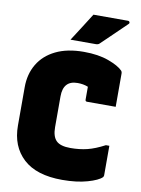

<svg xmlns="http://www.w3.org/2000/svg" viewBox="-102 -1006 804 1094"><g transform="rotate(10 300.0 -459.0)"><path d="M336 20Q186 20 110 -50.5Q34 -121 34 -241V-463Q34 -539 68.5 -597Q103 -655 169.5 -687.5Q236 -720 332 -720Q416 -720 475.5 -698Q535 -676 558 -652Q564 -646 564 -635V-443H398Q388 -443 388 -454V-528Q373 -534 358 -536.5Q343 -539 327 -539Q244 -539 244 -447V-269Q244 -215 268 -191Q292 -167 350 -167Q403 -167 447.5 -178Q492 -189 547 -218H567V-47Q567 -42 563 -36Q542 -15 480.5 2.5Q419 20 336 20ZM348 -938H549Q555 -938 557.5 -932Q560 -926 555 -921Q529 -896 508.5 -876Q488 -856 465.5 -834.5Q443 -813 411 -782Q404 -775 390 -775H244Q271 -817 296 -856Q321 -895 348 -938Z"/></g></svg>

Font: Recursive Sn Lnr St Blk
Style: Regular
Weight: 900
Version: Version 1.079;hotconv 1.0.112;makeotfexe 2.5.65598; ttfautoh